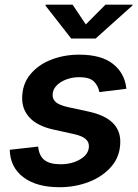

<svg xmlns="http://www.w3.org/2000/svg" viewBox="-20 -785 588 816"><path d="M232.9 10.7Q136.2 10.7 80.1 -31.2Q23.9 -73.2 21.5 -146.5V-148.4L142.1 -162.1Q146 -123 168.7 -105Q191.4 -86.9 237.8 -86.9Q286.1 -86.9 322 -108.6Q357.9 -130.4 357.9 -164.1Q357.9 -182.1 343.5 -194.6Q329.1 -207 297.4 -214.4L207 -234.4Q140.6 -249 107.4 -283.4Q74.2 -317.9 74.2 -367.2Q74.2 -426.3 107.9 -467.8Q141.6 -509.3 196.8 -531Q252 -552.7 316.4 -552.7Q410.2 -552.7 459.7 -513.7Q509.3 -474.6 516.6 -411.6Q516.6 -410.6 516.8 -409.7Q517.1 -408.7 517.1 -407.7L402.3 -393.6Q397.5 -420.9 378.7 -439Q359.9 -457 316.4 -457Q288.1 -457 262.2 -447.5Q236.3 -438 220 -420.9Q203.6 -403.8 203.6 -380.9Q203.6 -362.3 218.3 -350.1Q232.9 -337.9 267.6 -330.1L357.9 -310.5Q491.2 -281.2 491.2 -183.1Q491.2 -121.6 454.1 -78.1Q417 -34.7 358.2 -12Q299.3 10.7 232.9 10.7ZM288.6 -765.1 344.7 -681.2 428.2 -765.1H543.5L542.5 -761.2L386.2 -621.1H282.7L173.3 -761.2L174.3 -765.1Z"/></svg>

Font: Inter Semi Bold
Style: Italic
Weight: 600
Italic angle: -9.39999°
Designer: Rasmus Andersson
Foundry: rsms
Version: Version 4.000;git-3c8e0fc